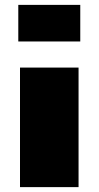

<svg xmlns="http://www.w3.org/2000/svg" viewBox="-20 -767 404 787"><path d="M309 -747V-597H55V-747ZM62 -490H302V0H62Z"/></svg>

Font: Syne ExtraBold
Style: Regular
Weight: 800
Designer: Lucas Descroix
Foundry: Bonjour Monde
Version: Version 2.200; ttfautohint (v1.8.4)